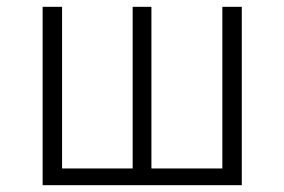

<svg xmlns="http://www.w3.org/2000/svg" viewBox="-20 -543 833 563"><path d="M689 0H105V-523H162V-49H369V-523H424V-49H632V-523H689Z"/></svg>

Font: Trujillo Light
Style: Regular
Weight: 300
Designer: Fira Sans original fonts by bBox Type GmbH, Carrois Corporate GbR, & Edenspiekermann AG / Changes by Cristiano Sobral
Foundry: Fira Sans original fonts by bBox Type GmbH, Carrois Corporate GbR, & Edenspiekermann AG / Changes by Cristiano Sobral
Version: Version 4.301;July 28, 2020;FontCreator 13.0.0.2655 64-bit